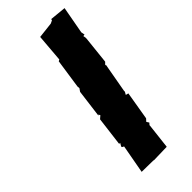

<svg xmlns="http://www.w3.org/2000/svg" viewBox="-233 -758 796 796"><g transform="rotate(-45 165.5 -359.5)"><path d="M100 -130 77 -4 145 -3 147 -2 224 -4 237 -117H236L244 -126L237 -137L247 -148L268 -273L256 -276L265 -292L262 -289L286 -423H282L293 -434L306 -556V-563L304 -573L312 -574L309 -590L331 -710L260 -717L258 -711L245 -705L175 -697L165 -575L158 -571L139 -442L140 -432L131 -419L115 -295L118 -299L122 -291L109 -280L93 -152H99L91 -138C91 -133 96 -132 100 -130Z"/></g></svg>

Font: Asimov Print
Style: DIt
Weight: 250
Width: 0
Designer: Google
Version: Version 2.000980: 2014